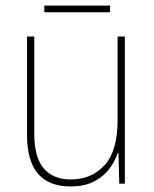

<svg xmlns="http://www.w3.org/2000/svg" viewBox="-20 -752 553 689"><path d="M428 -621V-93H408L405 -204H403Q393 -174 372.5 -146.5Q352 -119 318 -101Q284 -83 233 -83Q77 -83 77 -267V-621H103V-272Q103 -187 137 -147.5Q171 -108 234 -108Q309 -108 355.5 -159.5Q402 -211 402 -320V-621ZM375 -732V-708H139V-732Z"/></svg>

Font: Noto Sans Telugu UI SemiCondensed Thin
Style: Regular
Weight: 100
Width: 4
Designer: Jelle Bosma - Monotype Design Team
Foundry: Monotype Imaging Inc.
Version: Version 2.005; ttfautohint (v1.8.4.7-5d5b)